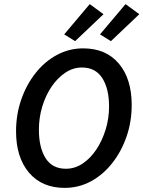

<svg xmlns="http://www.w3.org/2000/svg" viewBox="-20 -901 697 933"><path d="M294 12Q184 12 121 -62Q58 -136 58 -263Q58 -344 83 -416.5Q108 -489 152.5 -545.5Q197 -602 256.5 -634Q316 -666 384 -666Q495 -666 557.5 -592Q620 -518 620 -391Q620 -310 595 -237.5Q570 -165 525.5 -108.5Q481 -52 422 -20Q363 12 294 12ZM300 -81Q344 -81 382 -106.5Q420 -132 448.5 -175Q477 -218 493.5 -272Q510 -326 510 -383Q510 -470 477 -521.5Q444 -573 378 -573Q335 -573 297 -547.5Q259 -522 230 -479Q201 -436 185 -382Q169 -328 169 -271Q169 -184 201.5 -132.5Q234 -81 300 -81ZM345 -701 292 -734 416 -881 483 -832ZM519 -701 466 -734 590 -881 657 -832Z"/></svg>

Font: Source Sans Pro SemiBold
Style: Italic
Weight: 600
Italic angle: -11°
Designer: Paul D. Hunt
Foundry: Adobe Systems Incorporated
Version: Version 1.095;hotconv 1.0.109;makeotfexe 2.5.65596